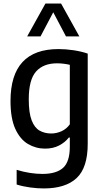

<svg xmlns="http://www.w3.org/2000/svg" viewBox="-20 -828 577 1078"><path d="M225.5 230Q190 230 149.2 224.5Q108.5 219 73.5 208V125.5Q112.5 137.5 148.8 143Q185 148.5 218.5 148.5Q296 148.5 334 114.5Q372 80.5 372 -4.5V-56H366.5Q345.5 -28.5 311.5 -11Q277.5 6.5 233 6.5Q181.5 6.5 137.2 -19.5Q93 -45.5 66 -104.2Q39 -163 39 -261Q39 -552.5 308.5 -552.5Q349.5 -552.5 393.8 -545.8Q438 -539 472.5 -527V-20.5Q472.5 113.5 410.2 171.8Q348 230 225.5 230ZM268 -78.5Q297 -78.5 325.2 -91.2Q353.5 -104 372 -130V-464Q358 -467.5 338.8 -470Q319.5 -472.5 300.5 -472.5Q223.5 -472.5 182.5 -426.5Q141.5 -380.5 141.5 -270.5Q141.5 -194 157.8 -152.2Q174 -110.5 202.5 -94.5Q231 -78.5 268 -78.5ZM132.5 -623.5 235 -808H323L425.5 -623.5H350.5L279 -759L207.5 -623.5Z"/></svg>

Font: Encode Sans SmCnd Md
Style: Regular
Weight: 500
Width: 4
Designer: Multiple Designers
Foundry: Impallari Type
Version: Version 3.002; ttfautohint (v1.8.3) -l 8 -r 50 -G 200 -x 14 